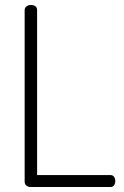

<svg xmlns="http://www.w3.org/2000/svg" viewBox="-20 -751 497 771"><path d="M79 -22V-710Q79 -720 86.5 -725.5Q94 -731 104 -731Q115 -731 122 -726Q129 -721 129 -710V-48H424Q433 -48 438 -41Q443 -34 443 -24Q443 -14 438 -7Q433 0 424 0H103Q93 0 86 -5.5Q79 -11 79 -22Z"/></svg>

Font: Dosis
Style: Regular
Weight: 400
Designer: Edgar Tolentino, Pablo Impallari, Igino Marini
Foundry: Edgar Tolentino, Pablo Impallari, Igino Marini
Version: Version 1.007;Glyphs 3.1.1 (3134)